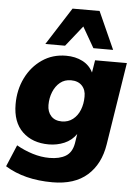

<svg xmlns="http://www.w3.org/2000/svg" viewBox="-62 -809 750 1047"><g transform="rotate(5 313.0 -285.5)"><path d="M265 191Q111 191 6 126L56 7Q98 31 144.5 45.5Q191 60 237 60Q292 60 326 39.5Q360 19 369 -31L377 -83Q352 -47 312 -30Q272 -13 227 -13Q137 -13 82.5 -65.5Q28 -118 28 -216Q28 -295 60 -360Q92 -425 149 -464Q206 -503 280 -503Q331 -503 370 -483Q409 -463 428 -424L439 -492H613L542 -41Q525 68 455.5 129.5Q386 191 265 191ZM287 -144Q322 -144 347.5 -164Q373 -184 386 -217Q399 -250 399 -289Q400 -326 378.5 -349Q357 -372 318 -372Q283 -372 258.5 -352Q234 -332 220.5 -299Q207 -266 207 -227Q207 -190 228 -167Q249 -144 287 -144ZM161 -557 292 -762H440L532 -557H424L359 -670L269 -557Z"/></g></svg>

Font: Nunito Sans Black
Style: Italic
Weight: 900
Italic angle: -9°
Designer: Vernon Adams
Foundry: Vernon Adams
Version: Version 3.006; ttfautohint (v1.8.3)